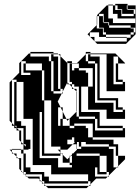

<svg xmlns="http://www.w3.org/2000/svg" viewBox="-20 -778 727 998"><path d="M246 -496H258V-484H246ZM438 -496H450V-484H438ZM114 -436H102V-448H114ZM594 -436H582V-448H594ZM354 -436H342V-448H354ZM210 -340V-412H198V-448H114V-460H90V-388H138V-400H102V-412H198V-340ZM66 -340H54V-352H66ZM594 -244H582V-256H486V-268H594ZM306 -148H294V-160H306ZM402 -4V-16H390V-28H380V-4ZM66 20V0H42V12L50 20ZM330 0H294V14L300 20H306V26L330 50L342 38V32H348L342 38V68H354V32H348L354 26V20H378V32H498V80H534V32H498V20H360L380 0V-4H378V-28H358L370 -40H366V-64H354V-52H330V-28H358ZM294 32H198V20H294ZM210 -4H198V-28H210V-16H246V-64H210V-52H198V-76H210V-64H246V-112H210V-100H198V-124H210V-112H246V-160H210V-148H198V-172H210V-160H246V-208H210V-172H198V-196H186V44H282V92H354V80H342V68H306V26L300 20H294V14L280 0H294V-16H210ZM534 128H486V116H534ZM114 44H102V20H90V0H102V-28H90V-40L80 -50V-100H66V-112H54V-124H42V-138L30 -150V-350L42 -362V-364H44L42 -362V-138L54 -126V-148H90V-124H114V-112H150V-160H66V-148H54V-172H66V-160H102V-208H66V-196H54V-220H66V-208H102V-256H66V-244H54V-268H66V-256H102V-304H66V-292H54V-316H66V-304H102V-352H66V-364H44L80 -400V-450L130 -500H138V-484H234V-460H246V-304H258V-292H301L280 -250L295 -220H306V-198L325 -160H340L330 -150L325 -160H306V-198L295 -220H282V-124H342V-112H366V-124H342V-160H340L378 -198V-302L364 -316H354V-326L340 -340H330V-350L306 -302V-292H301L306 -302V-316H294V-352H258V-400H282V-352H294V-400H258V-448H282V-400H294V-448H258V-460H246V-484H282V-448H294V-486L284 -496H258V-500H138V-508H258V-500H280L284 -496H294V-486L330 -450V-350L340 -340H354V-352H342V-412H366V-424H390V-412H426V-400H438V-328H462V-424H390V-448H354V-450H330V-460H354V-450H380L426 -496V-508H450V-500H580L630 -450V-448H594V-484H570V-340H618V-352H582V-364H618V-352H630V-304H498V-292H486V-316H498V-304H534V-352H498V-340H486V-364H498V-352H534V-400H498V-388H486V-412H498V-400H534V-448H498V-436H486V-448H474V-460H438V-484H498V-448H534V-496H450V-500H430L426 -496V-460H438V-448H474V-244H570V-196H618V-208H582V-220H618V-208H630V-160H498V-148H486V-160H474V-172H390V-196H498V-160H534V-208H402V-196H390V-220H380V-200L378 -198V-172H390V-160H474V-100H618V-112H486V-124H618V-112H630V-64H462V-136H366V-124H426V-112H438V-64H462V-52H570V-28H594V-4H582V-16H546V-28H426V-40H402V-28H390V-40H380V-28H402V-16H546V-4H570V92H588L546 134V140H540L546 134V116H534V80H498V116H486V92H474V140H540L530 150H480L450 180V188H442L450 180V164H438V128H210V140H198V128H114V116H102V92H138V116H210V128H246V80H114V92H102V68H114V80H150V32H114ZM114 -436V-412H102V-436ZM354 -412H342V-436H354ZM498 -412H486V-436H498ZM594 -412H582V-436H594ZM594 -388H582V-412H594ZM498 -364H486V-388H498ZM594 -388V-364H582V-388ZM294 -304H258V-352H282V-316H294ZM210 -268V-340H198V-268ZM66 -316H54V-340H66ZM498 -316H486V-340H498ZM402 -268V-256H438V-304H402V-292H390V-316H402V-304H438V-328H402V-316H390V-328H366V-340H354V-326L364 -316H378V-302L380 -300V-292H402V-268H390V-292H380V-268ZM498 -292H486V-268H498ZM66 -268V-292H54V-268ZM246 -208V-256H210V-268H198V-256H210V-208ZM402 -220V-208H438V-256H402V-244H390V-268H380V-244H402V-220H390V-244H380V-220ZM66 -220V-244H54V-220ZM594 -244V-220H582V-244ZM66 -172V-196H54V-172ZM210 -124H198V-148H210ZM306 -124H294V-148H306ZM498 -148H486V-124H498ZM66 -124H56L66 -114ZM114 -76H102V-100H114ZM210 -76H198V-100H210ZM210 -28H198V-52H210ZM114 -76V-64H150V-112H114V-100H102V-112H68L80 -100H90V-40L114 -16H138V-4H126L130 0H102V20H114V32H150V-16H114V-28H102V-52H138V-16H150V-64H114V-52H102V-76ZM594 -4H582V20H594ZM210 -4V20H198V-4ZM114 44H102V68H114ZM594 20V32H630V50L594 86V92H588L594 86V32H582V20ZM438 176H210V164H198V140H234V164H438ZM90 44V110L96 116H102V122L108 128H114V134L120 140H186V156L194 164H198V168L206 176H210V180L218 188H442L430 200H230L218 188H210V180L206 176H198V168L194 164H186V156L180 150H130L120 140H114V134L108 128H102V122L96 116H90V110L80 100V50L74 44H66V36L50 20H42V12L30 0H42V-4H90V0H66V36L74 44ZM519 -682V-706H495V-694H515V-682ZM687 -658H685V-682H591V-706H567V-750H543V-754H567V-750H579V-726H611V-694H675V-706H615V-730H591V-750H579V-758H643V-750H685V-730H687V-706H685V-730H643V-750H639V-730H643V-726H675V-706H685V-682H687ZM519 -682H515V-662H495V-694H485V-700L535 -750H543V-682H567V-658H685V-634H687V-610H685V-634H659V-646H547V-662H519ZM675 -598V-610H659V-598ZM659 -582V-598H531V-610H519V-634H495V-662H485V-650L483 -648V-630H515V-598H531V-586H639V-582ZM639 -562V-582H531V-586H495V-610H447V-588L449 -586H471V-564L473 -562ZM485 -550 473 -562H471V-564L449 -586H447V-588L435 -600L483 -648V-694H485V-662H519V-658H543V-646H547V-634H659V-630H675V-610H685V-600L635 -550Z"/></svg>

Font: Rubik Broken Fax
Style: Regular
Weight: 400
Designer: Hubert and Fischer, NaN
Foundry: Hubert and Fischer, NaN
Version: Version 2.201